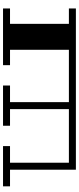

<svg xmlns="http://www.w3.org/2000/svg" viewBox="344 -852 509 1236"><g transform="rotate(90 598.0 -234.5)"><path d="M1180 -45V0H921V-45H1028V-424H683V-45H790V0H531V-45H638V-424H301V-45H400V0H35V-45H134V-424H35V-469H1073V-45Z"/></g></svg>

Font: Geostar Fill
Style: Regular
Weight: 400
Designer: Joe Prince
Foundry: Joe Prince
Version: Version 1.002